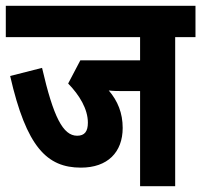

<svg xmlns="http://www.w3.org/2000/svg" viewBox="-20 -642 694 662"><path d="M584 -514H654V-622H0V-514H463V-434H257L215 -354C254 -314 283 -266 283 -219C283 -189 272 -174 246 -174C197 -174 164 -239 125 -408L15 -380C71 -135 142 -64 259 -64C351 -64 403 -117 403 -201C403 -252 386 -294 355 -330C371 -328 389 -328 402 -328H463V0H584Z"/></svg>

Font: Noto Sans ExtraCondensed
Style: Bold Italic
Weight: 700
Width: 2
Italic angle: -12°
Designer: Monotype Design Team
Foundry: Monotype Imaging Inc.
Version: Version 2.013